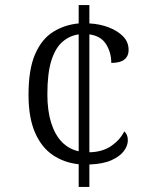

<svg xmlns="http://www.w3.org/2000/svg" viewBox="-20 -734 599 754"><path d="M289 -89Q232 -95 187.5 -125Q143 -155 117.5 -213.5Q92 -272 92 -362Q92 -462 118 -521.5Q144 -581 189 -609Q234 -637 289 -642V-714H331V-642Q372 -640 407 -626.5Q442 -613 463.5 -591Q485 -569 485 -538Q485 -525 480.5 -515.5Q476 -506 467.5 -499.5Q459 -493 446.5 -490Q434 -487 417 -487Q417 -528 396.5 -560.5Q376 -593 331 -599V-136Q382 -137 416.5 -160.5Q451 -184 468 -218Q475 -212 478.5 -203.5Q482 -195 482 -183Q482 -162 466.5 -141Q451 -120 418 -105Q385 -90 331 -88V0H289ZM289 -599Q253 -594 225 -569.5Q197 -545 181.5 -495.5Q166 -446 166 -363Q166 -299 181 -251.5Q196 -204 223.5 -176Q251 -148 289 -140Z"/></svg>

Font: Noto Serif Tibetan Light
Style: Regular
Weight: 300
Version: Version 2.103